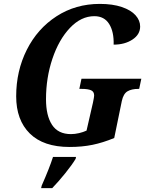

<svg xmlns="http://www.w3.org/2000/svg" viewBox="-20 -744 765 985"><path d="M63 -250Q63 -380 117.5 -488.5Q172 -597 270 -660.5Q368 -724 492 -724Q558 -724 605 -708Q652 -692 675.5 -665.5Q699 -639 699 -608Q699 -567 659.5 -541Q620 -515 563 -515Q565 -581 540 -621Q515 -661 464 -661Q396 -661 339 -601Q282 -541 249 -443Q216 -345 216 -235Q216 -151 247 -103.5Q278 -56 344 -56Q364 -56 385.5 -61Q407 -66 424 -74L457 -218Q463 -247 463 -254Q463 -274 447 -281Q431 -288 399 -288H387L398 -340H705L694 -288H690Q655 -288 634 -275.5Q613 -263 605 -226L566 -36Q508 -12 454.5 -1Q401 10 337 10Q203 10 133 -59Q63 -128 63 -250ZM194 208Q233 120 252 61H370L368 71Q350 101 315 144.5Q280 188 248 221H191Z"/></svg>

Font: Noto Serif Narrow
Style: Bold Italic
Weight: 700
Width: 4
Italic angle: -12°
Designer: Monotype Design Team
Foundry: Monotype Imaging Inc.
Version: Version 1.001